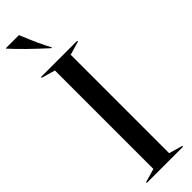

<svg xmlns="http://www.w3.org/2000/svg" viewBox="-316 -920 913 913"><g transform="rotate(-45 140.0 -463.5)"><path d="M19 -5 88 -25V-687L19 -707V-712H263V-707L194 -687V-25L263 -5V0H19ZM151 -774Q53 -863 -2 -924V-927H86Q127 -826 156 -774Z"/></g></svg>

Font: Nyght Serif
Style: Regular
Weight: 400
Designer: Maksym Kobuzan
Version: Version 0.410